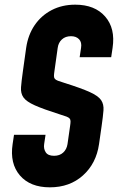

<svg xmlns="http://www.w3.org/2000/svg" viewBox="-20 -786 505 822"><path d="M193.5 16Q109 16 65.2 -35Q21.5 -86 34 -169L40 -209H175L169 -169Q166 -149 175.8 -134Q185.5 -119 211.5 -119Q235.5 -119 250.5 -132.8Q265.5 -146.5 269 -169L280 -246Q282 -259 282 -266.5Q282 -274 278.2 -278.5Q274.5 -283 264.8 -286.8Q255 -290.5 237 -296Q166 -318.5 129.5 -334.8Q93 -351 80.5 -368.8Q68 -386.5 70 -412.5Q72 -438.5 78 -481L92 -581Q100 -636.5 128.2 -678Q156.5 -719.5 201.2 -742.8Q246 -766 302 -766Q386 -766 430.2 -715.2Q474.5 -664.5 462 -581L456 -541H321L327 -581Q331 -605 318.5 -618Q306 -631 284 -631Q260 -631 245 -617.2Q230 -603.5 227 -581L213 -481Q211 -468 211 -460.5Q211 -453 214.8 -448.5Q218.5 -444 228.2 -440.2Q238 -436.5 256 -431Q327.5 -408.5 364 -392Q400.5 -375.5 412.8 -357.5Q425 -339.5 423 -313.5Q421 -287.5 415 -246L404 -169Q392 -86 335.2 -35Q278.5 16 193.5 16Z"/></svg>

Font: Mohave Light
Style: Bold Italic
Weight: 700
Italic angle: -8°
Version: Version 2.003